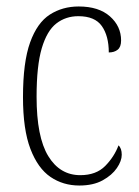

<svg xmlns="http://www.w3.org/2000/svg" viewBox="-20 -563 428 593"><path d="M225 10Q175 10 136 -16.5Q97 -43 74 -103Q51 -163 51 -263Q51 -371 73 -432Q95 -493 134 -518Q173 -543 223 -543Q285 -543 319.5 -512.5Q354 -482 354 -438Q354 -418 343.5 -409.5Q333 -401 316 -401Q316 -452 294.5 -482.5Q273 -513 222 -513Q183 -513 154 -490.5Q125 -468 109 -414Q93 -360 93 -264Q93 -140 129 -81Q165 -22 228 -22Q277 -22 305 -50.5Q333 -79 346 -114Q356 -105 356 -85Q356 -66 341 -44Q326 -22 297 -6Q268 10 225 10Z"/></svg>

Font: Noto Serif Tamil Condensed ExtraLight
Style: Regular
Weight: 200
Width: 3
Designer: Indian Type Foundry, Tom Grace, and the Monotype Design Team
Foundry: Monotype Imaging Inc.
Version: Version 2.004; ttfautohint (v1.8.4.7-5d5b)